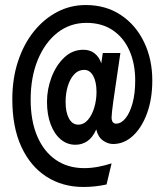

<svg xmlns="http://www.w3.org/2000/svg" viewBox="-20 -732 656 764"><path d="M312 12Q229 12 165.2 -28.8Q101.5 -69.5 65.2 -147.5Q29 -225.5 29 -337Q29 -419.5 51.8 -488.2Q74.5 -557 114.8 -607Q155 -657 207.8 -684.5Q260.5 -712 321 -712Q401.5 -712 461 -672.2Q520.5 -632.5 553.2 -564.5Q586 -496.5 586 -412Q586 -338.5 565.2 -281.5Q544.5 -224.5 509.2 -191.8Q474 -159 430 -159Q409 -159 389.5 -173Q370 -187 363 -217Q349 -185 327.8 -170.5Q306.5 -156 280 -156Q247 -156 221.5 -177.5Q196 -199 181.5 -237.5Q167 -276 167 -327Q167 -377 185 -424.5Q203 -472 235.5 -503Q268 -534 312 -534Q339 -534 357.2 -519Q375.5 -504 383 -480L389 -521H459L431 -330Q427.5 -307 425.8 -289Q424 -271 424 -265Q424 -253 428.5 -246.5Q433 -240 442 -240Q462 -240 479.2 -261Q496.5 -282 507.2 -320.5Q518 -359 518 -412Q518 -478.5 495.2 -530.2Q472.5 -582 429 -611.5Q385.5 -641 324 -641Q258.5 -641 208.5 -601.8Q158.5 -562.5 130.2 -493.5Q102 -424.5 102 -336Q102 -251 128.2 -189.8Q154.5 -128.5 202.2 -95.8Q250 -63 315 -63Q341.5 -63 369 -68Q396.5 -73 424 -82L404 2Q381.5 7 358.5 9.5Q335.5 12 312 12ZM291 -236Q313.5 -236 330 -255.2Q346.5 -274.5 355.2 -304.2Q364 -334 364 -366Q364 -406.5 350.8 -430.2Q337.5 -454 315 -454Q292 -454 275.5 -436.5Q259 -419 250 -389.8Q241 -360.5 241 -326Q241 -285 254.5 -260.5Q268 -236 291 -236Z"/></svg>

Font: Overpass Mono Light
Style: Regular
Weight: 300
Monospace: yes
Designer: Delve Withrington, Dave Bailey
Foundry: Delve Fonts LLC
Version: Version 4.000